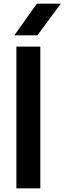

<svg xmlns="http://www.w3.org/2000/svg" viewBox="-20 -1023 350 1043"><path d="M69 -770H199V0H69ZM180 -1003H310L183 -831H58Z"/></svg>

Font: Bounded
Style: Regular
Weight: 400
Designer: Vlad Churkin
Version: Version 1.0